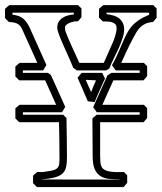

<svg xmlns="http://www.w3.org/2000/svg" viewBox="-47 -718 634 752"><path d="M345.2 -239.3V-107.9Q345.2 -94.7 346.2 -82.5Q347.2 -70.3 354 -59.1Q365.2 -49.3 380.9 -46.6Q396.5 -43.9 412.1 -43.9Q419.4 -43.9 426.3 -44.2Q433.1 -44.4 438.5 -44.4Q444.3 -37.6 451.2 -31.7V-2Q447.3 2.4 444.1 6.6Q440.9 10.7 437 14.6H97.7L82.5 -0.5V-30.3Q86.4 -34.2 90.6 -37.4Q94.7 -40.5 99.1 -44.4Q106 -44.4 109.1 -44.2Q112.3 -43.9 115.2 -43.9Q119.1 -43.9 126.5 -44.9Q133.8 -45.9 153.3 -49.3Q164.6 -51.3 171.1 -54.9Q177.7 -58.6 180.9 -64Q184.1 -69.3 185.1 -76.7Q186 -84 186 -92.8Q186 -129.4 185.5 -166Q185.1 -202.6 184.1 -239.3H28.3L13.2 -254.4V-293.5Q17.1 -297.4 21.2 -300.5Q25.4 -303.7 29.8 -307.6H172.9Q162.1 -331.5 151.4 -355.5Q140.6 -379.4 129.9 -403.3H28.3L13.2 -418.5V-457.5Q17.1 -461.4 21.2 -464.6Q25.4 -467.8 29.8 -471.7H99.1Q97.7 -475.1 93.3 -484.9Q88.9 -494.6 83 -507.6Q77.1 -520.5 70.8 -534.7Q64.5 -548.8 58.6 -561.8Q52.7 -574.7 48.3 -584.5Q43.9 -594.2 42.5 -597.7Q38.6 -606.9 34.4 -613Q30.3 -619.1 24.2 -623.3Q18.1 -627.4 9.5 -629.4Q1 -631.3 -12.2 -631.8L-27.3 -647V-683.6Q-23.4 -687.5 -19.3 -690.7Q-15.1 -693.8 -10.7 -697.8H259.3Q265.1 -690.9 272 -685.1V-650.9Q267.1 -645 262.7 -639.2Q258.3 -633.3 250 -633.3Q254.4 -634.8 252.9 -635Q251.5 -635.3 246.8 -634.5Q242.2 -633.8 235.4 -631.8Q228.5 -629.9 222.4 -627Q216.3 -624 211.9 -619.9Q207.5 -615.7 207.5 -610.8Q207.5 -606.9 208 -603.5Q208.5 -600.1 209 -596.2Q214.8 -581.1 221.9 -564.2Q229 -547.4 236.6 -531Q244.1 -514.6 251.2 -499.5Q258.3 -484.4 263.7 -471.7H359.4Q367.7 -490.7 376.5 -510Q385.3 -529.3 393.6 -548.8Q396 -553.7 398.7 -560.8Q401.4 -567.9 403.8 -575.9Q406.2 -584 408 -592.3Q409.7 -600.6 409.7 -607.9Q409.7 -618.7 403.8 -624Q397.9 -629.4 389.4 -631.6Q380.9 -633.8 371.8 -633.8Q362.8 -633.8 356 -633.8L340.8 -648.9V-683.6Q344.7 -687.5 348.9 -690.7Q353 -693.8 357.4 -697.8H553.7Q559.6 -690.9 566.4 -685.1V-648.4Q562.5 -644 559.3 -639.9Q556.2 -635.7 552.2 -631.8Q534.2 -630.4 522.5 -625Q510.7 -619.6 502 -610.8Q493.2 -602.1 486.3 -590.1Q479.5 -578.1 471.7 -563.5Q459.5 -540.5 449 -517.8Q438.5 -495.1 427.7 -471.7H516.6Q522.5 -464.8 529.3 -459V-419.9Q525.4 -415.5 522.2 -411.4Q519 -407.2 515.1 -403.3H397Q386.2 -379.4 375.5 -355.5Q364.7 -331.5 354 -307.6H516.6Q522.5 -300.8 529.3 -294.9V-255.9Q525.4 -251.5 522.2 -247.3Q519 -243.2 515.1 -239.3ZM331.5 -268.6H500V-278.3H332Q328.6 -283.7 325.2 -288.3Q321.8 -293 317.9 -298.3Q332 -329.6 345.9 -360.8Q359.9 -392.1 374 -423.3Q381.3 -427.2 389.6 -432.6H500V-442.4H405.8Q402.3 -447.8 398.9 -452.4Q395.5 -457 391.6 -462.4Q406.7 -489.7 416.3 -512Q425.8 -534.2 433.8 -552.7Q441.9 -571.3 449.7 -586.4Q457.5 -601.6 468.5 -614.5Q479.5 -627.4 495.8 -638.7Q512.2 -649.9 537.1 -660.2V-668.5H370.1V-662.6Q404.3 -658.7 419.7 -646Q435.1 -633.3 438.2 -615.2Q441.4 -597.2 435.1 -575.2Q428.7 -553.2 418.7 -531Q408.7 -508.8 397.9 -487.5Q387.2 -466.3 381.3 -449.7Q378.4 -447.8 375.2 -446Q372.1 -444.3 369.1 -442.4H254.4L239.7 -452.6Q231 -474.6 220 -498.8Q209 -522.9 199.5 -544.7Q189.9 -566.4 183.6 -583.7Q177.2 -601.1 177.2 -609.4Q177.2 -632.8 195.6 -646.5Q213.9 -660.2 247.6 -661.6H245.6Q244.6 -661.6 244.1 -661.4Q243.7 -661.1 242.7 -661.1V-661.6L241.2 -660.2L242.7 -668.5H2V-660.2Q28.8 -657.7 43.7 -645.3Q58.6 -632.8 69.8 -608.4Q85.9 -571.8 102.3 -535.9Q118.7 -500 134.8 -463.4Q131.3 -458 128.4 -452.9Q125.5 -447.8 122.1 -442.4H42.5V-432.6H141.1Q143.6 -430.2 146.5 -428.5Q149.4 -426.8 152.3 -424.3Q166.5 -393.1 180.4 -362.1Q194.3 -331.1 208.5 -299.3Q205.1 -293.9 202.1 -288.8Q199.2 -283.7 195.8 -278.3H42.5V-268.6H200.7Q206.5 -261.7 213.4 -255.9Q213.9 -217.3 214.6 -179.2Q215.3 -141.1 215.3 -103Q215.3 -79.1 211.7 -63.2Q208 -47.4 197 -37.6Q186 -27.8 165.5 -22.7Q145 -17.6 111.8 -15.1L421.9 -14.6V-15.6Q400.9 -15.6 381.6 -17.3Q362.3 -19 347.7 -27.6Q333 -36.1 324.5 -54.4Q315.9 -72.8 315.9 -106.4Q315.9 -143.6 315.4 -180.4Q314.9 -217.3 314.9 -254.4ZM288.6 -405.3 310.1 -357.4Q314 -366.7 315.7 -371.6Q317.4 -376.5 319.1 -380.6Q320.8 -384.8 323 -389.4Q325.2 -394 329.1 -403.3ZM272.9 -432.6H353.5Q356 -427.2 358.6 -421.6Q361.3 -416 364.3 -410.6Q354 -387.2 343.5 -364.5Q333 -341.8 323.7 -318.4Q316.9 -319.3 310.3 -319.8Q303.7 -320.3 296.9 -321.3Q287.1 -344.7 277.1 -367.4Q267.1 -390.1 256.8 -413.6Z"/></svg>

Font: XB Kayhan Pook
Style: Regular
Weight: 700
Designer: Behnam
Foundry: Irmug
Version: Version 7.300 2009